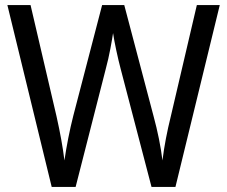

<svg xmlns="http://www.w3.org/2000/svg" viewBox="-20 -734 893 754"><path d="M843 -714 669 0H575L454 -463Q445 -497 436.5 -537Q428 -577 424 -604Q421 -583 413.5 -543Q406 -503 395 -462L277 0H183L9 -714H100L202 -277Q224 -179 233 -104Q239 -145 248 -191Q257 -237 268 -280L381 -714H468L583 -278Q595 -234 604 -189.5Q613 -145 618 -104Q623 -145 631.5 -189.5Q640 -234 651 -278L753 -714Z"/></svg>

Font: Noto Sans Myanmar SemiCondensed
Style: Regular
Weight: 400
Width: 4
Designer: Monotype Design Team
Foundry: Monotype Imaging Inc.
Version: Version 2.107; ttfautohint (v1.8.4.7-5d5b)